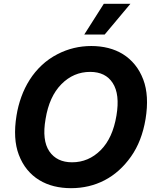

<svg xmlns="http://www.w3.org/2000/svg" viewBox="-20 -979 822 1009"><path d="M66.8 -371.8Q74.9 -422.6 92.2 -470.2Q109.4 -517.8 136 -559.7Q162.6 -601.6 199.2 -636Q235.8 -670.5 282.7 -694.6Q365.4 -737.2 459.9 -737.2Q506.7 -737.2 549 -726.6Q591.3 -715.9 626.4 -694.1Q661.6 -672.2 688.7 -639Q715.9 -605.8 733 -560.7Q764.9 -476.2 745 -353.7Q725.5 -236.5 668.3 -155.9Q610.1 -73.5 529.8 -31.8Q449.6 9.9 353 9.9Q306.1 9.9 263.8 -0.5Q221.6 -11 186.1 -32.7Q150.6 -54.3 123.2 -87.5Q95.9 -120.7 78.8 -165.8Q46.9 -249.6 66.8 -371.8ZM239.3 -183.6Q278.8 -126.1 358.7 -126.1Q445.3 -126.1 509.2 -190Q572.4 -253.2 592 -371.8Q610.8 -483.7 572.4 -542.6Q534.8 -601.2 453.8 -601.2Q366.5 -601.2 302.6 -536.6Q238.6 -471.9 219.5 -353.7Q199.9 -241.8 239.3 -183.6ZM525.6 -959.2H665.5L530.2 -797.6H422.9Z"/></svg>

Font: Inter P
Style: Bold Italic
Weight: 700
Italic angle: 9.39999°
Designer: Rasmus Andersson
Foundry: rsms
Version: Version 3.018;git-588b23468